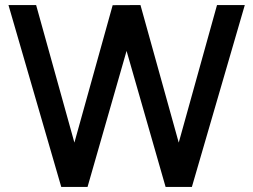

<svg xmlns="http://www.w3.org/2000/svg" viewBox="-20 -740 1002 760"><path d="M222.5 0 13.5 -720H123L274.5 -175.5L426 -719.5L536 -720L687.5 -175.5L839 -720H949L739.5 0H635.5L481 -538.5L326.5 0Z"/></svg>

Font: Manrope KiralyPet SmBd KiralyPet
Style: Regular
Weight: 600
Designer: Mikhail Sharanda
Foundry: Mikhail Sharanda
Version: Version 4.502